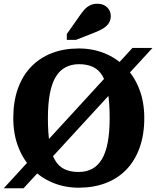

<svg xmlns="http://www.w3.org/2000/svg" viewBox="-30 -986 835 1026"><path d="M392 -643Q352 -643 320.5 -626.5Q289 -610 268 -575.5Q247 -541 236.5 -486Q226 -431 226 -355Q226 -275 235 -220Q244 -165 263.5 -131Q283 -97 314.5 -82Q346 -67 390 -67Q431 -67 462 -83.5Q493 -100 514 -134.5Q535 -169 545.5 -224Q556 -279 556 -355Q556 -435 547 -490Q538 -545 518.5 -579Q499 -613 467.5 -628Q436 -643 392 -643ZM391 17Q317 17 253.5 -9Q190 -35 142 -83.5Q94 -132 67.5 -201Q41 -270 41 -355Q41 -444 66 -513.5Q91 -583 137.5 -630.5Q184 -678 248 -702.5Q312 -727 391 -727Q466 -727 529.5 -701Q593 -675 640.5 -626.5Q688 -578 714.5 -509.5Q741 -441 741 -355Q741 -266 716 -196.5Q691 -127 645 -79.5Q599 -32 534.5 -7.5Q470 17 391 17ZM-10 20 678 -730H785L96 20ZM393 -898 327 -804V-773H376L473 -811Q502 -822 522 -834.5Q542 -847 552 -863.5Q562 -880 562 -900Q562 -928 542.5 -947Q523 -966 490 -966Q468 -966 451 -957.5Q434 -949 420.5 -934Q407 -919 393 -898Z"/></svg>

Font: Roboto Serif SemiCondensed
Style: Bold
Weight: 700
Width: 4
Designer: Greg Gazdowicz
Foundry: Commercial Type
Version: Version 1.007